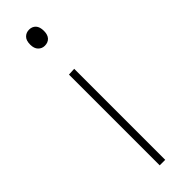

<svg xmlns="http://www.w3.org/2000/svg" viewBox="-249 -732 739 739"><g transform="rotate(-45 120.0 -362.5)"><path d="M105 0V-494L135 -495.5V0ZM118 -638Q102.5 -638 91.8 -649Q81 -660 81 -681Q81 -703.5 91.8 -714.2Q102.5 -725 119 -725Q135.5 -725 145.8 -714Q156 -703 156 -681Q156 -660 145.8 -649Q135.5 -638 118 -638Z"/></g></svg>

Font: Heraclito Thin
Style: Regular
Weight: 100
Designer: Kostas Bartsokas (font) & Cristiano Sobral (main changes)
Foundry: Kostas Bartsokas (font) & Cristiano Sobral (main changes)
Version: Version 1.00;July 8, 2020;FontCreator 13.0.0.2655 64-bit